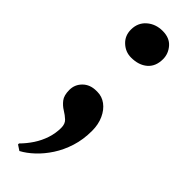

<svg xmlns="http://www.w3.org/2000/svg" viewBox="-250 -515 754 754"><g transform="rotate(45 127.0 -138.0)"><path d="M117.5 -342Q86.5 -342 63 -363.8Q39.5 -385.5 39.5 -419.5Q39.5 -457.5 66.2 -480.8Q93 -504 131.5 -504Q170 -504 190.5 -480.2Q211 -456.5 211 -426.5Q211 -386 185.5 -364Q160 -342 117.5 -342ZM67 227.5 45 213V207.5Q66 186.5 83 160.8Q100 135 109.5 106Q119 77 119 47Q119 25 106.5 13.2Q94 1.5 77.5 -8.5Q61 -18.5 48.5 -34.5Q36 -50.5 36 -81Q36 -111 57.5 -132.2Q79 -153.5 114 -153.5H119.5Q145 -153.5 166.2 -137.8Q187.5 -122 200.2 -94Q213 -66 213 -30Q213 18 200 59Q187 100 165.5 133Q144 166 118.2 190Q92.5 214 68 227Z"/></g></svg>

Font: Merriweather 120pt Black
Style: Regular
Weight: 900
Designer: Eben Sorkin
Foundry: Eben Sorkin
Version: Version 2.100